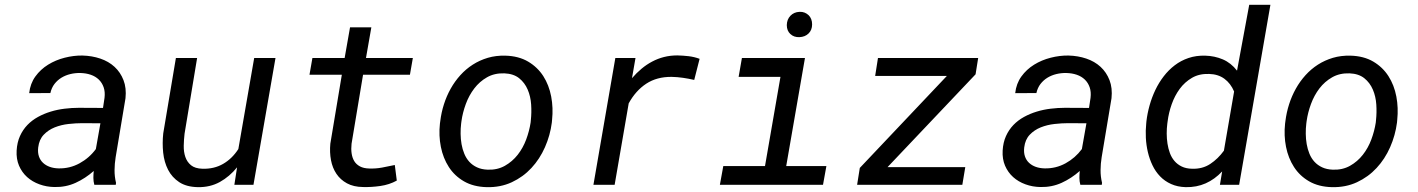

<svg xmlns="http://www.w3.org/2000/svg" viewBox="-20 -770 5909 800"><path d="M373 0Q369.1 -14.6 369.1 -28.8Q369.1 -43 370.6 -57.6Q335.9 -26.9 295.2 -8.3Q254.4 10.3 207 9.3Q173.8 8.8 144.3 -2Q114.7 -12.7 93 -32.2Q71.3 -51.8 59.3 -79.6Q47.4 -107.4 49.3 -142.6Q51.3 -176.8 63.2 -203.1Q75.2 -229.5 94.2 -249.3Q113.3 -269 138.2 -282.7Q163.1 -296.4 191.2 -304.9Q219.2 -313.5 249.3 -317.1Q279.3 -320.8 308.6 -320.8L409.2 -320.3L415.5 -362.3Q418.5 -387.2 411.9 -406.2Q405.3 -425.3 391.6 -438.5Q377.9 -451.7 358.2 -458.5Q338.4 -465.3 314.5 -465.8Q293.5 -466.3 273.2 -461.4Q252.9 -456.5 236.1 -446.3Q219.2 -436 207 -420.2Q194.8 -404.3 189.9 -382.3L101.6 -381.8Q106 -421.9 127.4 -451.4Q148.9 -481 180.4 -500.5Q211.9 -520 249.5 -529.5Q287.1 -539.1 323.2 -538.6Q363.3 -537.6 397.9 -525.9Q432.6 -514.2 457.3 -491.5Q481.9 -468.8 494.6 -436Q507.3 -403.3 502.9 -360.8L461.9 -115.2Q457.5 -88.4 457.3 -61.5Q457 -34.7 463.4 -8.3L462.4 0ZM224.1 -68.4Q271 -67.4 311.5 -89.6Q352.1 -111.8 379.4 -148.9L398.4 -256.3L322.8 -256.8Q295.9 -256.8 265.4 -253.4Q234.9 -250 208 -239.3Q181.2 -228.5 162.1 -208.5Q143.1 -188.5 139.2 -155.8Q136.7 -134.8 142.1 -118.7Q147.5 -102.5 159.2 -91.6Q170.9 -80.6 187.5 -74.7Q204.1 -68.8 224.1 -68.4Z M967.8 -72.8Q936.5 -34.2 896 -11.7Q855.5 10.7 804.2 9.8Q756.8 8.8 726.8 -11Q696.8 -30.8 680.4 -62.5Q664.1 -94.2 659.9 -134Q655.8 -173.8 660.2 -214.4L712.9 -528.3H801.3L749 -212.9Q746.1 -188.5 745.6 -162.8Q745.1 -137.2 752.2 -116.2Q759.3 -95.2 775.9 -81.5Q792.5 -67.9 823.2 -66.9Q872.1 -65.4 909.7 -87.2Q947.3 -108.9 973.1 -148.9L1039.1 -528.3H1127.9L1036.1 0H956.5Z M1527.3 -656.2 1504.9 -528.3H1700.2L1688 -458.5H1492.7L1444.8 -170.9Q1442.4 -149.4 1445.1 -130.9Q1447.8 -112.3 1456.1 -98.6Q1464.4 -85 1479.7 -76.7Q1495.1 -68.4 1518.6 -67.9Q1545.4 -66.9 1572 -71.8Q1598.6 -76.7 1625 -82.5L1633.3 -17.6Q1602.5 -0.5 1564.9 4.9Q1527.3 10.3 1492.7 9.3Q1453.1 8.8 1425.8 -6.1Q1398.4 -21 1381.8 -45.7Q1365.2 -70.3 1359.1 -102.8Q1353 -135.3 1356.4 -171.4L1404.3 -458.5H1269.5L1281.7 -528.3H1416L1438.5 -656.2Z M1814.5 -265.6Q1818.8 -301.3 1829.8 -335.7Q1840.8 -370.1 1857.9 -400.6Q1875 -431.2 1898.2 -456.8Q1921.4 -482.4 1950 -500.7Q1978.5 -519 2012.5 -529.1Q2046.4 -539.1 2085.4 -538.1Q2141.1 -536.6 2180.4 -513.4Q2219.7 -490.2 2243.7 -452.9Q2267.6 -415.5 2276.6 -367.9Q2285.6 -320.3 2280.3 -270.5L2279.3 -259.3Q2272.5 -206.1 2250.7 -156.7Q2229 -107.4 2194.3 -70.1Q2159.7 -32.7 2112.5 -10.7Q2065.4 11.2 2007.8 9.8Q1952.6 8.3 1913.3 -14.4Q1874 -37.1 1850.1 -74.2Q1826.2 -111.3 1816.9 -158.2Q1807.6 -205.1 1813 -254.9ZM1901.4 -254.9Q1898.9 -234.4 1899.2 -212.4Q1899.4 -190.4 1903.1 -169.4Q1906.7 -148.4 1914.6 -129.4Q1922.4 -110.4 1935.5 -95.9Q1948.7 -81.5 1967.5 -72.8Q1986.3 -64 2011.7 -63Q2052.2 -61.5 2083.5 -79.1Q2114.7 -96.7 2137 -125Q2159.2 -153.3 2172.4 -188.7Q2185.5 -224.1 2190.9 -259.3L2191.9 -270Q2195.3 -300.8 2193.1 -334.5Q2190.9 -368.2 2178.7 -396.7Q2166.5 -425.3 2143.1 -444.1Q2119.6 -462.9 2081.5 -464.4Q2040.5 -465.8 2009.3 -448Q1978 -430.2 1956.1 -401.4Q1934.1 -372.6 1920.9 -336.7Q1907.7 -300.8 1902.8 -265.6Z M2802.2 -539.1Q2825.7 -538.6 2849.1 -535.9Q2872.6 -533.2 2895 -524.9L2872.6 -437Q2849.1 -442.4 2825.7 -445.8Q2802.2 -449.2 2778.3 -449.7Q2716.8 -450.2 2672.9 -421.4Q2628.9 -392.6 2599.6 -339.4L2541 0H2452.6L2543.9 -528.3H2627.9L2613.3 -444.3Q2631.8 -465.8 2652.8 -483.4Q2673.8 -501 2697.3 -513.4Q2720.7 -525.9 2746.8 -532.5Q2772.9 -539.1 2802.2 -539.1Z M3071.3 -528.3H3334L3255.9 -78.1H3423.3L3409.2 0H2979.5L2993.7 -78.1H3167.5L3231.9 -449.7H3057.6ZM3258.3 -665.5Q3258.8 -689 3273.4 -704.3Q3288.1 -719.7 3311.5 -720.7Q3323.2 -721.2 3332.8 -717.3Q3342.3 -713.4 3349.4 -706.5Q3356.4 -699.7 3360.1 -689.9Q3363.8 -680.2 3363.8 -668.5Q3363.8 -645 3349.1 -630.6Q3334.5 -616.2 3311 -615.2Q3288.1 -614.3 3273.2 -628.2Q3258.3 -642.1 3258.3 -665.5Z M3678.2 -73.7H4002L3989.7 0H3551.3L3562.5 -70.3L3925.3 -453.6H3626.5L3638.2 -528.3H4055.7L4044.9 -460.4Z M4481.4 0Q4477.5 -14.6 4477.5 -28.8Q4477.5 -43 4479 -57.6Q4444.3 -26.9 4403.6 -8.3Q4362.8 10.3 4315.4 9.3Q4282.2 8.8 4252.7 -2Q4223.1 -12.7 4201.4 -32.2Q4179.7 -51.8 4167.7 -79.6Q4155.8 -107.4 4157.7 -142.6Q4159.7 -176.8 4171.6 -203.1Q4183.6 -229.5 4202.6 -249.3Q4221.7 -269 4246.6 -282.7Q4271.5 -296.4 4299.6 -304.9Q4327.6 -313.5 4357.7 -317.1Q4387.7 -320.8 4417 -320.8L4517.6 -320.3L4523.9 -362.3Q4526.9 -387.2 4520.3 -406.2Q4513.7 -425.3 4500 -438.5Q4486.3 -451.7 4466.6 -458.5Q4446.8 -465.3 4422.9 -465.8Q4401.9 -466.3 4381.6 -461.4Q4361.3 -456.5 4344.5 -446.3Q4327.6 -436 4315.4 -420.2Q4303.2 -404.3 4298.3 -382.3L4210 -381.8Q4214.4 -421.9 4235.8 -451.4Q4257.3 -481 4288.8 -500.5Q4320.3 -520 4357.9 -529.5Q4395.5 -539.1 4431.6 -538.6Q4471.7 -537.6 4506.3 -525.9Q4541 -514.2 4565.7 -491.5Q4590.3 -468.8 4603 -436Q4615.7 -403.3 4611.3 -360.8L4570.3 -115.2Q4565.9 -88.4 4565.7 -61.5Q4565.4 -34.7 4571.8 -8.3L4570.8 0ZM4332.5 -68.4Q4379.4 -67.4 4419.9 -89.6Q4460.4 -111.8 4487.8 -148.9L4506.8 -256.3L4431.2 -256.8Q4404.3 -256.8 4373.8 -253.4Q4343.3 -250 4316.4 -239.3Q4289.6 -228.5 4270.5 -208.5Q4251.5 -188.5 4247.6 -155.8Q4245.1 -134.8 4250.5 -118.7Q4255.9 -102.5 4267.6 -91.6Q4279.3 -80.6 4295.9 -74.7Q4312.5 -68.8 4332.5 -68.4Z M4756.8 -265.1Q4760.7 -297.9 4770 -331.1Q4779.3 -364.3 4793.9 -395Q4808.6 -425.8 4828.9 -452.1Q4849.1 -478.5 4874.8 -498Q4900.4 -517.6 4932.1 -528.3Q4963.9 -539.1 5001.5 -538.1Q5041 -537.1 5075.2 -522.5Q5109.4 -507.8 5134.3 -475.6L5185.1 -750H5273.4L5143.1 0H5063L5072.3 -55.7Q5041.5 -22.9 5003.7 -6.1Q4965.8 10.7 4920.4 9.8Q4886.2 8.8 4859.6 -3.2Q4833 -15.1 4813.7 -35.2Q4794.4 -55.2 4782 -81.3Q4769.5 -107.4 4762.7 -136.5Q4755.9 -165.5 4754.4 -195.8Q4752.9 -226.1 4755.9 -254.9ZM4843.8 -254.9Q4841.3 -235.4 4841.3 -213.9Q4841.3 -192.4 4844.5 -171.6Q4847.7 -150.9 4854.5 -132.3Q4861.3 -113.8 4873.5 -99.4Q4885.7 -85 4903.8 -76.2Q4921.9 -67.4 4946.8 -66.9Q4990.2 -65.4 5022.7 -86.9Q5055.2 -108.4 5079.6 -142.1L5122.1 -388.7Q5107.9 -422.4 5081.8 -441.7Q5055.7 -460.9 5018.1 -461.9Q4977.1 -463.4 4946.8 -445.8Q4916.5 -428.2 4895.5 -399.7Q4874.5 -371.1 4862.1 -335.7Q4849.6 -300.3 4845.2 -265.1Z M5335.9 -265.6Q5340.3 -301.3 5351.3 -335.7Q5362.3 -370.1 5379.4 -400.6Q5396.5 -431.2 5419.7 -456.8Q5442.9 -482.4 5471.4 -500.7Q5500 -519 5533.9 -529.1Q5567.9 -539.1 5606.9 -538.1Q5662.6 -536.6 5701.9 -513.4Q5741.2 -490.2 5765.1 -452.9Q5789.1 -415.5 5798.1 -367.9Q5807.1 -320.3 5801.8 -270.5L5800.8 -259.3Q5793.9 -206.1 5772.2 -156.7Q5750.5 -107.4 5715.8 -70.1Q5681.2 -32.7 5634 -10.7Q5586.9 11.2 5529.3 9.8Q5474.1 8.3 5434.8 -14.4Q5395.5 -37.1 5371.6 -74.2Q5347.7 -111.3 5338.4 -158.2Q5329.1 -205.1 5334.5 -254.9ZM5422.9 -254.9Q5420.4 -234.4 5420.7 -212.4Q5420.9 -190.4 5424.6 -169.4Q5428.2 -148.4 5436 -129.4Q5443.8 -110.4 5457 -95.9Q5470.2 -81.5 5489 -72.8Q5507.8 -64 5533.2 -63Q5573.7 -61.5 5605 -79.1Q5636.2 -96.7 5658.4 -125Q5680.7 -153.3 5693.8 -188.7Q5707 -224.1 5712.4 -259.3L5713.4 -270Q5716.8 -300.8 5714.6 -334.5Q5712.4 -368.2 5700.2 -396.7Q5688 -425.3 5664.6 -444.1Q5641.1 -462.9 5603 -464.4Q5562 -465.8 5530.8 -448Q5499.5 -430.2 5477.5 -401.4Q5455.6 -372.6 5442.4 -336.7Q5429.2 -300.8 5424.3 -265.6Z"/></svg>

Font: Roboto Mono
Style: Italic
Weight: 400
Designer: Google
Version: Version 2.000985; 2015; ttfautohint (v1.3)